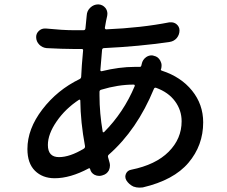

<svg xmlns="http://www.w3.org/2000/svg" viewBox="-20 -816 1040 879"><path d="M443.4 -405.3Q435.5 -403.3 435.5 -395.5V-378.9Q435.5 -297.9 450.2 -212.9Q450.2 -210.9 452.1 -210.4Q454.1 -210 456.1 -210.9Q545.9 -300.8 596.7 -421.9Q597.7 -424.8 596.2 -426.8Q594.7 -428.7 591.8 -428.7Q520.5 -428.7 443.4 -405.3ZM250 -96.7Q299.8 -96.7 364.3 -135.7Q370.1 -139.6 369.1 -147.5Q348.6 -257.8 347.7 -355.5Q347.7 -358.4 345.7 -359.4Q343.8 -360.4 341.8 -359.4Q279.3 -318.4 239.3 -260.3Q199.2 -202.1 199.2 -152.3Q199.2 -96.7 250 -96.7ZM628.9 -523.4Q632.8 -543 649.4 -554.7Q661.1 -562.5 673.8 -562.5Q679.7 -562.5 684.6 -560.5Q704.1 -556.6 713.9 -538.1Q719.7 -527.3 719.7 -516.6Q719.7 -508.8 717.8 -501Q717.8 -501 717.3 -500.5Q716.8 -500 716.8 -500Q714.8 -494.1 721.7 -492.2Q808.6 -463.9 859.4 -400.9Q910.2 -337.9 910.2 -255.9Q910.2 -150.4 842.8 -70.8Q775.4 8.8 633.8 42Q626 43 618.2 43Q604.5 43 590.8 38.1Q570.3 28.3 558.6 9.8Q553.7 1 553.7 -6.8Q553.7 -13.7 556.6 -20.5Q563.5 -36.1 581.1 -39.1Q692.4 -61.5 752 -121.1Q811.5 -180.7 811.5 -260.7Q811.5 -311.5 781.2 -352.5Q751 -393.6 694.3 -414.1Q687.5 -416 684.6 -409.2Q607.4 -221.7 478.5 -108.4Q472.7 -103.5 474.6 -96.7Q478.5 -85 481.4 -72.3Q483.4 -65.4 483.4 -58.6Q483.4 -46.9 478.5 -36.1Q468.8 -18.6 450.2 -13.7L447.3 -12.7Q440.4 -10.7 434.6 -10.7Q422.9 -10.7 413.1 -15.6Q396.5 -24.4 392.6 -42Q390.6 -47.9 385.7 -44.9Q301.8 0 230.5 0Q174.8 0 140.1 -34.2Q105.5 -68.4 105.5 -133.8Q105.5 -225.6 173.8 -314.9Q242.2 -404.3 344.7 -454.1Q350.6 -457 351.6 -463.9Q353.5 -511.7 360.4 -585Q361.3 -591.8 353.5 -591.8H313.5Q268.6 -591.8 193.4 -595.7Q173.8 -597.7 160.2 -611.3Q145.5 -626 145.5 -646.5Q145.5 -663.1 158.2 -674.8Q169.9 -685.5 185.5 -685.5Q187.5 -685.5 189.5 -685.5Q267.6 -677.7 316.4 -677.7H362.3Q370.1 -677.7 371.1 -685.5L377 -745.1Q377.9 -766.6 393.6 -781.2Q409.2 -795.9 429.7 -795.9Q429.7 -795.9 430.7 -795.9Q450.2 -794.9 462.9 -779.3Q471.7 -767.6 471.7 -752.9Q471.7 -749 470.7 -743.2Q465.8 -723.6 460 -688.5Q460 -685.5 461.9 -683.6Q463.9 -681.6 465.8 -681.6Q627 -688.5 755.9 -713.9Q759.8 -713.9 763.7 -713.9Q776.4 -713.9 787.1 -706.1Q801.8 -694.3 801.8 -676.8Q801.8 -657.2 789.1 -641.6Q776.4 -627 756.8 -624Q618.2 -603.5 455.1 -595.7Q448.2 -594.7 447.3 -587.9Q444.3 -547.9 439.5 -495.1Q439.5 -492.2 441.4 -490.7Q443.4 -489.3 446.3 -490.2Q526.4 -509.8 596.7 -509.8Q611.3 -509.8 618.2 -509.8Q625 -508.8 627 -515.6Q627.9 -519.5 628.9 -523.4Z"/></svg>

Font: Gen Jyuu Gothic Medium
Style: Regular
Weight: 500
Designer: [Source Han Sans]
Ryoko NISHIZUKA  (kana & ideographs); Paul D. Hunt (Latin, Greek & Cyrillic); Wenlong ZHANG  (bopomofo
Version: Version 1.002.20150607